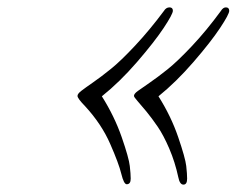

<svg xmlns="http://www.w3.org/2000/svg" viewBox="-20 -501 641 520"><path d="M189.9 -241.2Q189.9 -247.1 200.4 -255.1Q210.9 -263.2 232.4 -278.1Q253.9 -293 280.5 -314.5Q307.1 -335.9 345.9 -377.4Q384.8 -418.9 423.8 -471.2Q429.7 -481 439 -481Q448.2 -481 448.2 -471.9Q448.2 -462.9 423.1 -425Q397.9 -387.2 351.1 -333Q304.2 -278.8 255.9 -240.2Q290 -186 309.6 -129.6Q329.1 -73.2 331.5 -51.5Q334 -29.8 334 -17.1Q334 -2 323.2 -2Q315.4 -2 308.6 -30Q301.8 -58.1 278.3 -111.6Q254.9 -165 210.9 -212.9Q189.9 -234.4 189.9 -241.2ZM342.8 -241.2Q342.8 -247.1 353.3 -254.6Q363.8 -262.2 385.5 -277.1Q407.2 -292 434.1 -313.5Q460.9 -335 500 -376.5Q539.1 -418 578.1 -471.2Q584 -481 591.8 -481Q600.6 -481 600.8 -471.9Q601.1 -462.9 575.9 -425Q550.8 -387.2 503.9 -333Q457 -278.8 409.2 -240.2Q443.4 -186 462.6 -129.6Q481.9 -73.2 484.4 -51.5Q486.8 -29.8 486.8 -17.1Q486.8 -1 476.8 -1Q466.8 -1 462.9 -21Q454.1 -62 438.5 -98.4Q422.9 -134.8 407 -158Q391.1 -181.2 376.5 -199Q361.8 -216.8 352.3 -227.5Q342.8 -238.3 342.8 -241.2Z"/></svg>

Font: CMU Classical Serif
Style: Italic
Weight: 500
Italic angle: -14.04°
Version: Version 0.7.0